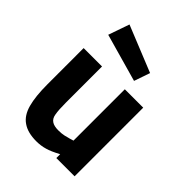

<svg xmlns="http://www.w3.org/2000/svg" viewBox="-218 -865 989 989"><g transform="rotate(45 276.5 -370.5)"><path d="M224 12Q257 12 287 3Q313 -4 358 -28V0H491V-500H357V-126Q339 -120 306 -112Q289 -108 264 -108Q233 -108 217 -119Q200 -130 196 -156Q191 -184 191 -236V-500H57V-238Q57 -148 72 -94Q87 -39 124 -14Q161 12 224 12ZM98 -638 360 -564 390 -651 138 -753Z"/></g></svg>

Font: Online Auction - Bold
Style: Bold
Weight: 500
Designer: Mohamed Mostafa, the designer of Online Auction
Foundry: Kief Type Foundry
Version: ""